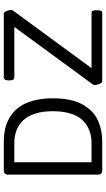

<svg xmlns="http://www.w3.org/2000/svg" viewBox="211 -780 569 1032"><g transform="rotate(-90 496.0 -264.5)"><path d="M95.9 0Q72.9 0 72.9 -22.6V-506.5Q72.9 -529.1 95.9 -529.1H249.3Q289.7 -529.1 323.8 -520.6Q357.9 -512.1 387.8 -492.5Q417.8 -472.8 438.6 -442.9Q459.4 -413 471.3 -367.6Q483.2 -322.2 483.2 -264.8Q483.2 -216.8 475 -177.2Q466.9 -137.5 451.4 -108.8Q436 -80.1 415.2 -58.9Q394.4 -37.7 367.6 -25Q340.9 -12.3 311.7 -6.1Q282.6 0 249.3 0ZM573.1 0Q567.2 0 560.8 -14.1Q554.5 -28.1 554.5 -39.6Q554.5 -46 556.9 -49.5L866.8 -472.5H594.9Q579.5 -472.5 579.5 -497.4V-504.2Q579.5 -529.1 594.9 -529.1H941.7Q945.7 -529.1 951.8 -515.1Q958 -501 958 -489.5Q958 -484.3 955.2 -480.4L645.3 -57.5H941.7Q949.7 -57.5 953 -51.5Q956.4 -45.6 956.4 -31.7V-26.2Q956.4 -12.3 953 -6.1Q949.7 0 941.7 0ZM139.5 -57.5H243.4Q280.2 -57.5 310.3 -69Q340.5 -80.5 364.1 -104.2Q387.6 -128 400.7 -168.8Q413.8 -209.7 413.8 -264.8Q413.8 -319.9 400.7 -360.7Q387.6 -401.5 364.1 -425.5Q340.5 -449.5 310.3 -461Q280.2 -472.5 243.4 -472.5H139.5Z"/></g></svg>

Font: Jaldi
Style: Regular
Weight: 400
Designer: Pablo Cosgaya and Nicolas Silva
Foundry: Omnibus-Type
Version: Version 1.001;PS 001.001;hotconv 1.0.70;makeotf.lib2.5.58329